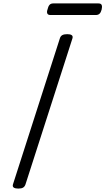

<svg xmlns="http://www.w3.org/2000/svg" viewBox="-20 -1090 617 1124"><path d="M87 14Q69 14 60.5 8Q52 2 56 -11L331 -867Q335 -879 345 -884.5Q355 -890 374 -890Q392 -890 400 -884Q408 -878 404 -865L129 -10Q125 2 115.5 8Q106 14 87 14ZM276 -1002Q261 -1002 257 -1011Q253 -1020 258 -1034Q262 -1052 269.5 -1061Q277 -1070 292 -1070H556Q572 -1070 575.5 -1060Q579 -1050 575 -1034Q571 -1018 563 -1010Q555 -1002 540 -1002Z"/></svg>

Font: Playwrite DK Loopet Light
Style: Regular
Weight: 300
Version: Version 1.003